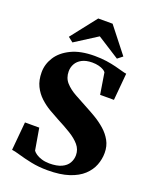

<svg xmlns="http://www.w3.org/2000/svg" viewBox="-177 -1078 957 1188"><g transform="rotate(20 301.5 -484.0)"><path d="M285 11Q225.5 11 175.2 0.5Q125 -10 89 -20.8Q53 -31.5 36 -33L53 -219.5H147L171.5 -76.5Q178.5 -66.5 193.2 -56.5Q208 -46.5 229.8 -39.8Q251.5 -33 280 -32.5Q330.5 -32.5 361 -46.8Q391.5 -61 405.2 -85Q419 -109 419 -136.5Q419 -174 394.8 -202.8Q370.5 -231.5 329.5 -256.5Q288.5 -281.5 238 -307.5Q208.5 -323 174.5 -343Q140.5 -363 110.8 -390.5Q81 -418 62.2 -456.2Q43.5 -494.5 43.5 -547Q43.5 -600 73.5 -647.2Q103.5 -694.5 164.5 -724.2Q225.5 -754 318 -754Q361.5 -754 397 -748.8Q432.5 -743.5 460.2 -736.5Q488 -729.5 507.8 -723.8Q527.5 -718 538.5 -717L522.5 -539H431.5L409 -679Q405 -686 392.8 -693.2Q380.5 -700.5 361.5 -705.5Q342.5 -710.5 317.5 -710.5Q277 -710 250.8 -696Q224.5 -682 211.8 -659.2Q199 -636.5 199 -609.5Q199 -566 225.2 -536.8Q251.5 -507.5 292.8 -484.8Q334 -462 378 -438.5Q409.5 -422 444.8 -401Q480 -380 511 -352.8Q542 -325.5 561.5 -290.5Q581 -255.5 581 -210.5Q581 -169.5 565.8 -130Q550.5 -90.5 516.5 -58.8Q482.5 -27 425.5 -8Q368.5 11 285 11ZM159.5 -785 127 -810.5 259 -979H353.5L485.5 -811L452.5 -785L306 -878.5Z"/></g></svg>

Font: Merriweather 96pt Black
Style: Regular
Weight: 900
Version: Version 2.100